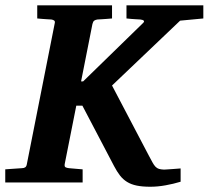

<svg xmlns="http://www.w3.org/2000/svg" viewBox="-36 -691 790 727"><path d="M646 -612.8 388.2 -367.2 526.9 -103Q535.6 -86.4 541.3 -76.2Q546.9 -65.9 552.7 -59.8Q558.6 -53.7 565.9 -51.5Q573.2 -49.3 585 -48.8Q588.9 -48.8 598.6 -49.6Q608.4 -50.3 619.1 -51Q629.9 -51.8 638.4 -52.5Q647 -53.2 647.9 -53.2V-2.9Q620.6 5.4 590.8 10.7Q561 16.1 533.2 16.1Q502.9 16.1 481.7 11.7Q460.4 7.3 445.1 -2.2Q429.7 -11.7 418.2 -26.6Q406.7 -41.5 396 -62L275.9 -291H252.9L209 -69.8Q207.5 -60.1 212.2 -57.6Q216.8 -55.2 225.1 -54.2Q233.4 -53.7 242.2 -52.7Q249.5 -51.8 258.5 -51.3Q267.6 -50.8 276.9 -49.8V0H-16.1V-49.8Q-6.3 -50.8 4.4 -51.3Q15.1 -51.8 24.9 -52.7Q36.1 -53.7 46.9 -54.2Q54.7 -54.2 59.6 -57.6Q64.5 -61 65.9 -70.8L170.9 -601.1Q173.3 -609.9 169.4 -613Q165.5 -616.2 158.2 -617.2Q149.9 -617.7 141.1 -618.2Q133.3 -618.7 124 -619.4Q114.7 -620.1 105 -621.1V-670.9H388.2V-621.1Q377.9 -620.1 367.9 -619.4Q357.9 -618.7 350.1 -618.2Q341.3 -617.7 333 -617.2Q325.7 -616.2 321 -613Q316.4 -609.9 314 -600.1L271 -382.8H278.8L503.9 -602.1Q511.7 -608.9 508.5 -612.5Q505.4 -616.2 495.1 -617.2Q486.3 -617.2 477.5 -618.2Q469.7 -618.7 460.4 -619.4Q451.2 -620.1 442.9 -621.1V-670.9H733.9V-621.1Z"/></svg>

Font: Charis SIL
Style: Bold Italic
Weight: 700
Italic angle: -11°
Foundry: SIL International
Version: Version 4.112